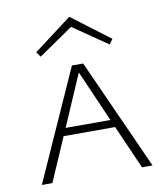

<svg xmlns="http://www.w3.org/2000/svg" viewBox="-77 -725 683 789"><g transform="rotate(-10 265.0 -330.5)"><path d="M265 -619 121 -520 106 -541 265 -661 424 -541 409 -520ZM452 0 372 -182H157L78 0H34L241 -462H288L496 0ZM171 -214H358L264 -429Z"/></g></svg>

Font: EauTestSC Light
Style: Regular
Weight: 300
Designer: Christian Thalmann (Catharsis Fonts)
Version: Version 0.001;PS 000.001;hotconv 1.0.88;makeotf.lib2.5.64775